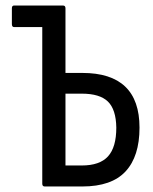

<svg xmlns="http://www.w3.org/2000/svg" viewBox="-20 -675 555 695"><path d="M142 0Q133 0 133 -10V-577H31Q23 -577 23 -588V-645Q23 -655 31 -655H208Q217 -655 217 -645V-411H278Q485 -411 485 -213Q485 -109 434.5 -54.5Q384 0 278 0ZM217 -76H276Q341 -76 371 -109Q401 -142 401 -213Q400 -279 370.5 -307.5Q341 -336 276 -336H217Z"/></svg>

Font: Sofia Sans Condensed Medium
Style: Regular
Weight: 500
Designer: Botio Nikoltchev, Ani Petrova
Foundry: lettersoup
Version: Version 4.101; ttfautohint (v1.8.4.7-5d5b)